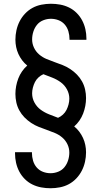

<svg xmlns="http://www.w3.org/2000/svg" viewBox="-20 -851 540 1022"><path d="M249 151Q224 151 199.5 146.5Q175 142 152.5 131Q130 120 112 102Q94 84 82.5 62Q71 40 65.5 15.5Q60 -9 60 -34V-41H150V-37Q150 -16 156 4.5Q162 25 175.5 40.5Q189 56 208.5 63.5Q228 71 249 71Q270 71 290 63Q310 55 323 39Q336 23 342.5 2.5Q349 -18 349 -39Q349 -62 339 -83Q329 -104 311.5 -119Q294 -134 272.5 -143Q251 -152 229.5 -159.5Q208 -167 186.5 -175.5Q165 -184 145.5 -197Q126 -210 110 -226.5Q94 -243 83 -263Q72 -283 67 -305.5Q62 -328 62 -351Q62 -372 66 -393Q70 -414 77.5 -433.5Q85 -453 97 -470.5Q109 -488 125 -502Q110 -514 98 -530Q86 -546 78 -563.5Q70 -581 66 -600.5Q62 -620 62 -640Q62 -665 67.5 -690Q73 -715 84.5 -737.5Q96 -760 113.5 -778.5Q131 -797 153 -809Q175 -821 200.5 -826Q226 -831 251 -831Q276 -831 300.5 -826.5Q325 -822 347.5 -811Q370 -800 388 -782Q406 -764 417.5 -742Q429 -720 434.5 -695.5Q440 -671 440 -646V-639H350V-643Q350 -664 344 -684.5Q338 -705 324.5 -720.5Q311 -736 291.5 -743.5Q272 -751 251 -751Q230 -751 210 -743Q190 -735 177 -719Q164 -703 157.5 -682.5Q151 -662 151 -641Q151 -618 161 -597Q171 -576 188.5 -561Q206 -546 227.5 -537Q249 -528 270.5 -520.5Q292 -513 313.5 -504.5Q335 -496 354.5 -483Q374 -470 390 -453.5Q406 -437 417 -417Q428 -397 433 -374.5Q438 -352 438 -329Q438 -308 434 -287Q430 -266 422.5 -246.5Q415 -227 403 -209.5Q391 -192 375 -178Q390 -166 402 -150Q414 -134 422 -116.5Q430 -99 434 -79.5Q438 -60 438 -40Q438 -15 432.5 10Q427 35 415.5 57.5Q404 80 386.5 98.5Q369 117 347 129Q325 141 299.5 146Q274 151 249 151ZM289 -224Q303 -230 315 -241Q327 -252 334 -266Q341 -280 345 -295.5Q349 -311 349 -326Q349 -352 336.5 -375Q324 -398 303.5 -413Q283 -428 259 -437.5Q235 -447 211 -456Q197 -450 185 -439Q173 -428 166 -414Q159 -400 155 -384.5Q151 -369 151 -354Q151 -328 163.5 -305Q176 -282 196.5 -267Q217 -252 241 -242.5Q265 -233 289 -224Z"/></svg>

Font: Iosevka Custom Medium
Style: Regular
Weight: 500
Monospace: yes
Designer: Belleve Invis
Foundry: Belleve Invis
Version: Version 32.5.0; ttfautohint (v1.8.4)